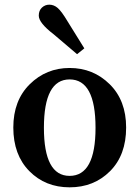

<svg xmlns="http://www.w3.org/2000/svg" viewBox="-20 -787 597 822"><path d="M278 -447Q168 -447 168 -240Q168 -34 278 -34Q389 -34 389 -240Q389 -447 278 -447ZM278 -496Q379 -496 449.5 -426.5Q520 -357 520 -241Q520 -123 451 -54Q382 15 278 15Q174 15 105.5 -54.5Q37 -124 37 -241Q37 -357 107.5 -426.5Q178 -496 278 -496ZM341 -580 310 -555 210 -640Q146 -689 146 -720Q146 -742 159.5 -754.5Q173 -767 191 -767Q211 -767 227.5 -752.5Q244 -738 269 -696Z"/></svg>

Font: TypoPRO Source Serif Pro
Style: Regular
Weight: 600
Designer: Frank Grießhammer
Foundry: Adobe Systems Incorporated
Version: Version 1.017;PS 1.0;hotconv 1.0.79;makeotf.lib2.5.61930